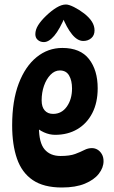

<svg xmlns="http://www.w3.org/2000/svg" viewBox="-20 -825 508 853"><path d="M255 8Q174 8 125.5 -25Q77 -58 55.5 -120Q34 -182 34 -268Q34 -377 63 -453.5Q92 -530 142.5 -571Q193 -612 257 -612Q337 -612 375.5 -562.5Q414 -513 414 -433Q414 -369 390 -322.5Q366 -276 323.5 -251Q281 -226 225 -226Q200 -226 175.5 -237Q151 -248 132 -267L156 -308Q153 -284 153 -260Q153 -191 178 -161.5Q203 -132 249 -132Q290 -132 314 -141Q338 -150 354.5 -158.5Q371 -167 388 -167Q402 -167 413.5 -160Q425 -153 432.5 -140Q440 -127 440 -109Q440 -80 419 -53Q398 -26 357 -9Q316 8 255 8ZM216 -319Q254 -319 277 -351.5Q300 -384 300 -432Q300 -467 287 -489.5Q274 -512 246 -512Q223 -512 204.5 -493Q186 -474 175.5 -444Q165 -414 165 -379Q165 -350 178.5 -334.5Q192 -319 216 -319ZM273 -805Q286 -805 309 -793.5Q332 -782 354 -765Q377 -747 388.5 -728.5Q400 -710 400 -690Q400 -668 385.5 -655.5Q371 -643 350 -643Q324 -643 300 -672.5Q276 -702 256 -753L271 -756Q245 -694 221 -666Q197 -638 175 -638Q159 -638 148 -647.5Q137 -657 137 -673Q137 -693 149.5 -713Q162 -733 185 -755Q209 -778 231.5 -791.5Q254 -805 273 -805Z"/></svg>

Font: DynaPuff Condensed
Style: Regular
Weight: 400
Width: 3
Designer: Toshi Omagari, Jennifer Daniel
Foundry: Google Fonts
Version: Version 2.000